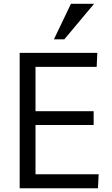

<svg xmlns="http://www.w3.org/2000/svg" viewBox="-20 -1004 598 1024"><path d="M481.9 -983.9 323.2 -794.4H267.6L358.4 -983.9ZM85 0V-722.2H499L495.6 -647.5H169.4V-411.1H479.5V-337.4H169.4V-74.7H506.3L502.4 0Z"/></svg>

Font: Oxygen-Regular
Style: Regular
Weight: 400
Designer: Vernon Adams
Foundry: Vernon Adams
Version: Version Release 0.2.3 webfont; ttfautohint (v0.93.3-1d66) -l